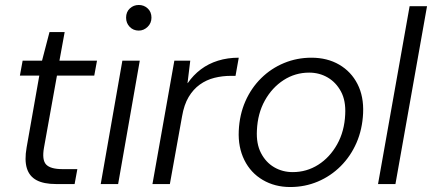

<svg xmlns="http://www.w3.org/2000/svg" viewBox="-20 -740 1737 772"><path d="M205 0Q156 0 127 -15.5Q98 -31 88 -63.5Q78 -96 87 -147L138 -436H60L71 -496H149L179 -611H240L219 -496H370L359 -436H209L157 -147Q148 -97 165.5 -78.5Q183 -60 231 -60H291L280 0Z M385 0 472 -496H542L455 0ZM538 -617Q516 -617 501.5 -632Q487 -647 487 -669Q487 -692 502 -706Q517 -720 538 -720Q559 -720 574 -706Q589 -692 589 -669Q589 -647 573.5 -632Q558 -617 538 -617Z M593 0 681 -496H745L734 -406H735Q757 -438 787.5 -461Q818 -484 856.5 -496Q895 -508 940 -508L927 -435H908Q874 -435 842 -427Q810 -419 783.5 -400Q757 -381 738.5 -350Q720 -319 712 -272L663 0Z M1147 12Q1085 12 1036.5 -16.5Q988 -45 962.5 -96.5Q937 -148 940 -214Q943 -279 966.5 -332.5Q990 -386 1030 -425.5Q1070 -465 1122 -486.5Q1174 -508 1232 -508Q1296 -508 1344 -480Q1392 -452 1417.5 -402Q1443 -352 1440 -285Q1437 -220 1413.5 -166Q1390 -112 1350 -72Q1310 -32 1258 -10Q1206 12 1147 12ZM1157 -48Q1213 -48 1259.5 -77.5Q1306 -107 1335.5 -159.5Q1365 -212 1368 -280Q1371 -335 1351 -372Q1331 -409 1297.5 -428.5Q1264 -448 1223 -448Q1167 -448 1120.5 -418Q1074 -388 1045 -336Q1016 -284 1013 -216Q1010 -162 1029.5 -124.5Q1049 -87 1082.5 -67.5Q1116 -48 1157 -48Z M1500 0 1627 -715H1697L1570 0Z"/></svg>

Font: DM Sans 28pt Light
Style: Italic
Weight: 300
Italic angle: -10°
Version: Version 4.004;gftools[0.9.30]